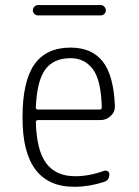

<svg xmlns="http://www.w3.org/2000/svg" viewBox="-20 -715 540 745"><path d="M371.1 -695.3Q378.9 -695.3 384.8 -689Q390.6 -682.6 390.6 -674.8Q390.6 -667 384.8 -661.1Q378.9 -655.3 371.1 -655.3H127Q119.1 -655.3 113.3 -661.1Q107.4 -667 107.4 -674.8Q107.4 -682.6 113.3 -689Q119.1 -695.3 127 -695.3ZM253.9 -489.3Q187.5 -489.3 155.3 -444.8Q123 -400.4 119.1 -297.9Q119.1 -290 127 -290H367.2Q375 -290 375 -298.8Q372.1 -405.3 339.8 -447.3Q307.6 -489.3 253.9 -489.3ZM268.6 9.8Q66.4 9.8 67.4 -259.8Q67.4 -399.4 113.3 -464.8Q159.2 -530.3 253.9 -530.3Q335.9 -530.3 378.4 -476.6Q420.9 -422.9 425.8 -304.7Q426.8 -281.2 409.7 -265.1Q392.6 -249 369.1 -249H127Q119.1 -249 119.1 -240.2Q122.1 -130.9 159.7 -81.1Q197.3 -31.2 271.5 -31.2Q326.2 -31.2 382.8 -51.8Q390.6 -54.7 397.5 -50.8Q404.3 -46.9 404.3 -39.1Q404.3 -14.6 382.8 -8.8Q325.2 9.8 268.6 9.8Z"/></svg>

Font: Rounded-X Mgen+ 1mn light
Style: Regular
Weight: 200
Designer: [Source Han Sans]
Ryoko NISHIZUKA  (kana & ideographs); Paul D. Hunt (Latin, Greek & Cyrillic); Wenlong ZHANG  (bopomofo
Version: Version 1.059.20150602